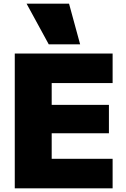

<svg xmlns="http://www.w3.org/2000/svg" viewBox="-20 -1020 681 1040"><path d="M60 0V-730H590V-570H260V-452H570V-298H260V-160H590V0ZM244 -780 124 -1000H354L414 -780Z"/></svg>

Font: M PLUS 1 Thin Black
Style: Regular
Weight: 900
Version: Version 1.001